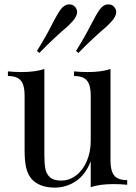

<svg xmlns="http://www.w3.org/2000/svg" viewBox="-20 -840 621 874"><path d="M483 -108Q483 -62 500 -41Q517 -20 559 -20V1Q528 -2 497 -2Q434 -2 393 12V-106Q369 -44 325 -15Q281 14 229 14Q161 14 125 -24Q107 -44 99.5 -75Q92 -106 92 -155V-406Q92 -452 75 -473Q58 -494 16 -494V-515Q47 -512 78 -512Q141 -512 182 -526V-133Q182 -95 186.5 -71.5Q191 -48 207.5 -33Q224 -18 258 -18Q296 -18 327 -42Q358 -66 375.5 -107.5Q393 -149 393 -199V-406Q393 -452 376 -473Q359 -494 317 -494V-515Q348 -512 379 -512Q442 -512 483 -526ZM331 -785Q331 -770 317 -751Q297 -726 260 -696Q253 -690 223.5 -662.5Q194 -635 159 -599L148 -608Q185 -667 217 -729Q240 -775 257 -798Q274 -820 295 -820Q309 -820 317 -813Q331 -801 331 -785ZM509 -785Q509 -770 495 -751Q475 -726 438 -696Q431 -690 401.5 -662.5Q372 -635 337 -599L326 -608Q363 -667 395 -729Q418 -775 435 -798Q451 -820 473 -820Q487 -820 495 -813Q509 -801 509 -785Z"/></svg>

Font: Myanmar April Display
Style: Regular
Weight: 400
Designer: Khon Soe Zaw Thu
Foundry: Myanmar OS
Version: Version 2.50 April 12, 2019